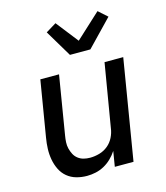

<svg xmlns="http://www.w3.org/2000/svg" viewBox="-116 -865 831 962"><g transform="rotate(-15 300.0 -384.0)"><path d="M217 8Q188 8 161.5 0.5Q135 -7 114.5 -24Q94 -41 82 -65.5Q70 -90 65 -117.5Q60 -145 61 -173.5Q62 -202 67 -231L115 -520H212L162 -217Q159 -200 158 -182.5Q157 -165 161 -149Q165 -133 172.5 -118.5Q180 -104 193 -94Q206 -84 222 -80Q238 -76 255 -76Q279 -76 303.5 -83Q328 -90 347.5 -106Q367 -122 378.5 -145Q390 -168 393 -192L448 -520H545L459 0H362L375 -79Q362 -59 344.5 -42Q327 -25 306 -13.5Q285 -2 262 3Q239 8 217 8ZM290 -600 207 -739 261 -772 351 -657 480 -776 526 -735 396 -600Z"/></g></svg>

Font: Iosevka Aile Medium
Style: Italic
Weight: 500
Italic angle: -9°
Designer: Belleve Invis
Foundry: Belleve Invis
Version: Version 31.1.0; ttfautohint (v1.8.4)